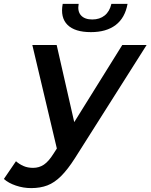

<svg xmlns="http://www.w3.org/2000/svg" viewBox="-110 -765 773 986"><path d="M50 201Q10 201 -28.5 188Q-67 175 -90 154L-28 63Q-11 78 10.5 87.5Q32 97 60 97Q91 97 115.5 80.5Q140 64 165 24L212 -49L224 -62L518 -534H643L275 47Q238 105 204 139Q170 173 133.5 187Q97 201 50 201ZM187 19 56 -534H181L286 -73ZM357 -600Q274 -600 236.5 -637.5Q199 -675 212 -745H294Q287 -707 306 -686Q325 -665 364 -665Q402 -665 427.5 -685.5Q453 -706 462 -745H545Q532 -673 484 -636.5Q436 -600 357 -600Z"/></svg>

Font: MOST Montserrat SemiBold
Style: Italic
Weight: 600
Italic angle: -11.3°
Designer: Julieta Ulanovsky
Foundry: Julieta Ulanovsky
Version: Version 8.000;March 11, 2024;FontCreator 15.0.0.2926 64-bit